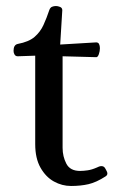

<svg xmlns="http://www.w3.org/2000/svg" viewBox="-20 -601 419 638"><path d="M216 17Q186 17 159 2Q132 -13 114.5 -44Q97 -75 97 -122V-416L39 -414Q32 -414 28.5 -419.5Q25 -425 25 -432Q25 -452 39 -455Q76 -462 95 -478.5Q114 -495 124.5 -518Q135 -541 144 -568Q147 -576 153 -578.5Q159 -581 166 -581Q172 -581 179.5 -578Q187 -575 187 -567L180 -453L297 -460Q306 -461 309 -455Q312 -449 312 -441Q312 -431 308.5 -421Q305 -411 300 -411L188 -414V-110Q188 -81 200.5 -57Q213 -33 246 -33Q257 -33 271 -35Q285 -37 301 -44Q305 -46 309 -47.5Q313 -49 317 -49Q325 -49 329 -42.5Q333 -36 336 -29Q339 -20 331 -15Q300 5 274 11Q248 17 216 17Z"/></svg>

Font: Alice
Style: Regular
Weight: 400
Designer: Ksenia Yerulevich
Foundry: Cyreal (http://www.cyreal.org/)
Version: Version 2.003; ttfautohint (v1.8.3)